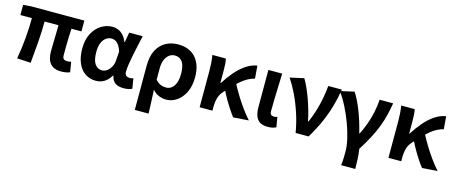

<svg xmlns="http://www.w3.org/2000/svg" viewBox="-46 -1185 4723 1996"><g transform="rotate(15 2315.5 -186.5)"><path d="M580.2 13.8Q523.4 13.8 489.4 -8.2Q455.4 -30.2 440.5 -69.9Q425.7 -109.6 425.7 -163.7Q425.7 -179 426.3 -209.8Q426.9 -240.7 427.9 -280.8Q428.9 -321 429.9 -363.4Q430.9 -405.9 431.1 -443.6H281.8Q281.8 -338.4 272.8 -221.1Q263.7 -103.9 252.7 8.2L105 0Q125.9 -114.4 135.5 -229.8Q145.1 -345.3 145.1 -443.6H21.2V-553.2L104.1 -559.8H678.5V-443.6H571.4Q568.4 -403.9 566.9 -359.3Q565.4 -314.7 564.8 -273.5Q564.2 -232.3 564.1 -201.5Q564 -170.6 564 -157.7Q564 -128.1 576.9 -117Q589.8 -105.8 615 -105.8Q628.3 -105.8 656.9 -111L674.8 -2.2Q659.7 4.1 635.1 8.9Q610.5 13.8 580.2 13.8Z M953.9 13.8Q887.6 13.8 837.7 -20.3Q787.9 -54.4 760 -119.5Q732.2 -184.6 732.2 -275.5Q732.2 -369.3 766.9 -435.9Q801.6 -502.4 858 -538Q914.4 -573.5 979.1 -573.5Q1012 -573.5 1041.6 -561.4Q1071.3 -549.3 1096.2 -522.7Q1121.1 -496.1 1138 -452.4H1142.3L1161.5 -559.8H1306.5Q1295.5 -509.8 1282.9 -453.7Q1270.4 -397.7 1259.3 -342.8Q1248.2 -287.8 1241.1 -240.2Q1233.9 -192.5 1233.9 -159.3Q1233.9 -130.2 1249.4 -118Q1264.9 -105.8 1288.5 -105.8Q1296.9 -105.8 1306.6 -107.5Q1316.3 -109.2 1325.7 -113L1343.8 -4.2Q1329.6 2.9 1307.1 8.3Q1284.5 13.8 1253.5 13.8Q1197.1 13.8 1163.2 -9Q1129.4 -31.8 1118.5 -84.8H1114Q1055.6 13.8 953.9 13.8ZM988.1 -107.4Q1016.5 -107.4 1041.6 -125.5Q1066.7 -143.6 1083.9 -174.4Q1101.2 -205.2 1103.6 -242.3L1111 -341.3Q1101.9 -371.4 1090 -392.9Q1078 -414.3 1064.1 -427.7Q1050.1 -441.2 1033.9 -447.2Q1017.6 -453.2 1000 -453.2Q970.5 -453.2 943.3 -434.5Q916.2 -415.8 899.4 -377Q882.5 -338.2 882.5 -277.1Q882.5 -191 911 -149.2Q939.4 -107.4 988.1 -107.4Z M1425.3 201.1V-272.9Q1425.3 -376.6 1460 -442.9Q1494.8 -509.3 1554.1 -541.4Q1613.3 -573.5 1687.5 -573.5Q1808.5 -573.5 1875.9 -498.1Q1943.2 -422.6 1943.2 -288.9Q1943.2 -192.9 1909.8 -125Q1876.5 -57.1 1823.5 -21.7Q1770.5 13.8 1711.6 13.8Q1673.5 13.8 1634.2 -1Q1594.9 -15.9 1563 -53.9Q1565.6 -8.7 1567.2 33.2Q1568.9 75 1570.5 116.3Q1572 157.5 1573.6 201.1ZM1679.3 -107.4Q1710.3 -107.4 1736.3 -126.9Q1762.2 -146.4 1777.7 -186.2Q1793.1 -226.1 1793.1 -286.6Q1793.1 -340.3 1780.9 -377.5Q1768.8 -414.6 1744.2 -433.9Q1719.6 -453.2 1681.6 -453.2Q1648.9 -453.2 1621.9 -432.9Q1594.9 -412.5 1579.2 -374.9Q1563.4 -337.2 1563.4 -282.8V-160.6Q1593.3 -127.5 1621.8 -117.5Q1650.3 -107.4 1679.3 -107.4Z M2069.3 0V-392.9Q2069.3 -426.4 2066.7 -471.8Q2064.1 -517.1 2056.4 -559.8H2201.6Q2208.1 -534 2210.1 -498.1Q2212.1 -462.3 2212.1 -423V-300.2H2216.9Q2259.3 -368.2 2308.8 -426.2Q2358.3 -484.3 2415.9 -523.8Q2473.4 -563.3 2537.1 -573.5L2548.1 -436.1Q2503.1 -425.2 2460.5 -399.2Q2417.8 -373.3 2370 -327.9Q2322.2 -282.5 2260.7 -212.2Q2231.4 -180 2219.3 -136.7Q2207.2 -93.4 2206.8 -32.6V0ZM2433.7 11.7Q2409.4 -19 2382.7 -59.1Q2355.9 -99.3 2328.3 -147.1Q2300.7 -194.9 2274.4 -248.3L2369.1 -342.4Q2397.4 -287.2 2435.5 -224.3Q2473.5 -161.4 2516.2 -102.8Q2558.8 -44.1 2598.6 0Z M2804.5 13.8Q2748.8 13.8 2717.4 -7.5Q2686 -28.7 2672.6 -67.7Q2659.3 -106.6 2659.3 -158.8V-559.8H2807.6Q2806 -491.7 2803.1 -417.3Q2800.1 -342.9 2798.5 -274Q2796.8 -205.1 2796.8 -152.6Q2796.8 -126.6 2808.1 -116.2Q2819.5 -105.8 2841.8 -105.8Q2849 -105.8 2858.3 -107.3Q2867.5 -108.8 2875.9 -112.6L2893.9 -3.8Q2877.5 3.3 2857.4 8.5Q2837.2 13.8 2804.5 13.8Z M3102.3 0Q3084.8 -103.8 3053.1 -201Q3021.4 -298.3 2980.2 -384.7Q2939 -471 2892.5 -540L3042.5 -573.5Q3066.7 -533.3 3090.1 -480.5Q3113.5 -427.7 3134 -369.3Q3154.5 -310.9 3170.5 -254.2Q3186.4 -197.5 3195.5 -149.3H3200.5Q3229.7 -214.7 3250.5 -283.7Q3271.3 -352.7 3284.8 -422.6Q3298.3 -492.5 3303.8 -559.8H3450Q3434.1 -461 3408.2 -371.6Q3382.4 -282.3 3342.7 -192.4Q3303.1 -102.5 3242.1 0Z M3646 201.1Q3649.3 176.7 3650.6 156.7Q3651.9 136.8 3652.6 112.3Q3653.4 87.7 3653.4 51.5Q3653.4 -6.2 3635.9 -82.5Q3618.3 -158.7 3588 -241Q3557.7 -323.2 3518.1 -401.1Q3478.5 -479 3433.5 -540L3583.5 -573.5Q3604.2 -542.9 3626.3 -498.8Q3648.4 -454.6 3669.4 -401Q3690.4 -347.4 3709.1 -288Q3727.7 -228.7 3742.2 -167.3H3747.2Q3777.8 -228.5 3800.6 -292Q3823.4 -355.5 3837.6 -422.6Q3851.9 -489.7 3856.5 -559.8H4002Q3990.4 -488.9 3974.7 -425.8Q3959 -362.7 3934.9 -299.6Q3910.9 -236.4 3874.2 -166.5Q3837.5 -96.5 3784.3 -12Q3792.4 40 3795.2 96.7Q3798 153.3 3798 201.1Z M4101.3 0V-392.9Q4101.3 -426.4 4098.7 -471.8Q4096.1 -517.1 4088.4 -559.8H4233.6Q4240.1 -534 4242.1 -498.1Q4244.1 -462.3 4244.1 -423V-300.2H4248.9Q4291.3 -368.2 4340.8 -426.2Q4390.3 -484.3 4447.9 -523.8Q4505.4 -563.3 4569.1 -573.5L4580.1 -436.1Q4535.1 -425.2 4492.5 -399.2Q4449.8 -373.3 4402 -327.9Q4354.2 -282.5 4292.7 -212.2Q4263.4 -180 4251.3 -136.7Q4239.2 -93.4 4238.8 -32.6V0ZM4465.7 11.7Q4441.4 -19 4414.7 -59.1Q4387.9 -99.3 4360.3 -147.1Q4332.7 -194.9 4306.4 -248.3L4401.1 -342.4Q4429.4 -287.2 4467.5 -224.3Q4505.5 -161.4 4548.2 -102.8Q4590.8 -44.1 4630.6 0Z"/></g></svg>

Font: Shanggu Sans SC VF
Style: Regular
Weight: 250
Designer: GuiWonder
Version: Version 1.021